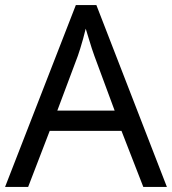

<svg xmlns="http://www.w3.org/2000/svg" viewBox="-20 -737 679 757"><path d="M0 0 279 -717H360L638 0H545L459 -221H176L91 0ZM206 -301H432L352 -517Q349 -525 342 -546Q335 -567 328.5 -589.5Q322 -612 318 -624Q313 -604 307.5 -583.5Q302 -563 296.5 -546Q291 -529 287 -517Z"/></svg>

Font: Noto Sans Symbols
Style: Regular
Weight: 400
Designer: Monotype Design Team
Foundry: Monotype Imaging Inc.
Version: Version 2.002